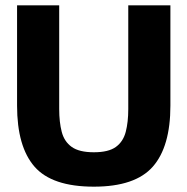

<svg xmlns="http://www.w3.org/2000/svg" viewBox="-20 -688 703 720"><path d="M332 12Q175 12 109.5 -63Q44 -138 44 -292V-668H202V-279Q202 -230 211.5 -193.5Q221 -157 249 -137Q277 -117 332 -117Q387 -117 414.5 -137Q442 -157 451.5 -193.5Q461 -230 461 -279V-668H619V-292Q619 -138 553 -63Q487 12 332 12Z"/></svg>

Font: Atkinson Hyperlegible
Style: Bold
Weight: 700
Designer: Elliott Scott, Megan Eiswerth, Linus Boman, Theodore Petrosky
Foundry: Braille Institute
Version: Version 1.006; ttfautohint (v1.8.3)